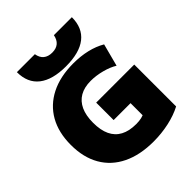

<svg xmlns="http://www.w3.org/2000/svg" viewBox="-262 -1120 1284 1284"><g transform="rotate(-45 380.5 -477.5)"><path d="M438 10Q310 10 218.5 -34.5Q127 -79 78.5 -163Q30 -247 30 -365Q30 -483 77.5 -566.5Q125 -650 214 -695Q303 -740 427 -740Q496 -740 555.5 -726Q615 -712 663 -684L621 -524Q584 -547 530.5 -561Q477 -575 427 -575Q366 -575 324.5 -551Q283 -527 261.5 -480.5Q240 -434 240 -365Q240 -295 262 -248.5Q284 -202 328 -178.5Q372 -155 438 -155Q467 -155 488.5 -160Q510 -165 533 -177L510 -131V-281H350V-446H710V-50Q655 -21 584 -5.5Q513 10 438 10ZM379 -760Q252 -760 185.5 -812Q119 -864 119 -965H289Q295 -928 318 -909Q341 -890 379 -890Q417 -890 439.5 -909Q462 -928 469 -965H639Q639 -864 573 -812Q507 -760 379 -760Z"/></g></svg>

Font: M PLUS 1 Black
Style: Regular
Weight: 900
Designer: Coji Morishita
Foundry: UNDERFOREST DESIGN
Version: Version 1.001